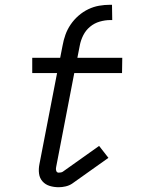

<svg xmlns="http://www.w3.org/2000/svg" viewBox="-20 -772 590 804"><path d="M226 12Q206 12 188 6.5Q170 1 158 -12.5Q146 -26 143.5 -45Q141 -64 145 -84L219 -466H115V-530H232L242 -581Q246 -604 254 -626.5Q262 -649 276 -669.5Q290 -690 309 -706.5Q328 -723 350 -733.5Q372 -744 395 -748Q418 -752 441 -752H449L450 -688H442Q420 -688 397.5 -681.5Q375 -675 357 -660Q339 -645 328.5 -624Q318 -603 314 -581L304 -530H492L491 -466H291L215 -72Q213 -64 215.5 -56.5Q218 -49 226 -49Q231 -49 235.5 -50Q240 -51 243 -53L395 -161L434 -111L282 -3Q270 5 255 8.5Q240 12 226 12Z"/></svg>

Font: Lode
Style: Italic
Weight: 400
Italic angle: -11°
Monospace: yes
Designer: Belleve Invis
Foundry: Belleve Invis
Version: Version 29.2.0; ttfautohint (v1.8.3)